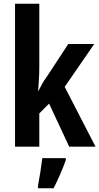

<svg xmlns="http://www.w3.org/2000/svg" viewBox="-20 -780 528 1021"><path d="M189 -426V-760H60V0H189V-177L241 -229L348 0H488L324 -318L481 -546H343L227 -369C209 -345 203 -331 184 -296H183C186 -343 189 -375 189 -426ZM330 71V61H205C200 104 189 173 182 208V221H265C289 174 313 120 330 71Z"/></svg>

Font: Noto Sans Tamil ExtraCondensed
Style: Bold
Weight: 700
Width: 2
Designer: Jelle Bosma - Monotype Design Team
Foundry: Monotype Imaging Inc.
Version: Version 2.004